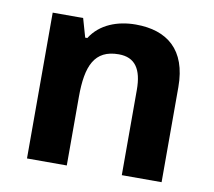

<svg xmlns="http://www.w3.org/2000/svg" viewBox="-66 -632 790 708"><g transform="rotate(10 328.5 -278.0)"><path d="M388 -556C320 -556 255 -532 220 -476H212L192 -546H78V0H227V-257C227 -373 254 -437 345 -437C406 -437 433 -397 433 -319V0H582V-356C582 -496 505 -556 388 -556Z"/></g></svg>

Font: Noto Sans Gunjala Gondi
Style: Bold
Weight: 700
Designer: Ek Type
Foundry: Ek Type
Version: Version 1.004